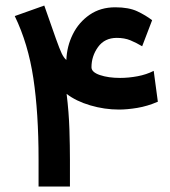

<svg xmlns="http://www.w3.org/2000/svg" viewBox="-20 -685 626 705"><path d="M408.7 -545.9Q364.3 -545.9 340.1 -512.5Q315.9 -479 315.9 -438Q315.9 -419.9 346.9 -409.4Q377.9 -398.9 420.9 -398.9Q452.1 -398.9 484.9 -405Q517.6 -411.1 544.4 -424.8L559.6 -311.5Q521 -294.9 483.9 -288.8Q446.8 -282.7 417 -282.7Q363.8 -282.7 311.5 -298.1Q259.3 -313.5 224.6 -340.3Q232.9 -272.5 234.9 -210Q236.8 -147.5 236.8 -99.1V0H121.6V-100.6Q121.6 -270.5 102.5 -397.5Q83.5 -524.4 34.2 -626L142.6 -664.6L185.1 -543.5Q199.2 -503.9 206.8 -488.3Q214.4 -472.7 223.6 -464.8Q225.6 -515.6 247.6 -559.6Q269.5 -603.5 309.3 -630.9Q349.1 -658.2 403.3 -658.2Q452.6 -658.2 483.9 -643.6Q515.1 -628.9 538.6 -610.8L502 -515.1Q480 -528.3 458.5 -537.1Q437 -545.9 408.7 -545.9Z"/></svg>

Font: Vazirmatn FD SemiBold
Style: Regular
Weight: 600
Designer: Saber Rastikerdar
Foundry: Saber Rastikerdar
Version: Version 33.001